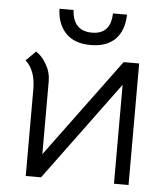

<svg xmlns="http://www.w3.org/2000/svg" viewBox="-51 -741 689 787"><g transform="rotate(5 293.5 -347.5)"><path d="M443 -500H507V0H447V-407L147 0H84V-356Q84 -435 42 -472L82 -512Q106 -497 125 -464.5Q144 -432 144 -395V-95ZM162 -695H220Q225 -609 303 -609Q380 -609 382 -695H440Q438 -628 402.5 -593Q367 -558 302 -558Q235 -558 199.5 -595Q164 -632 162 -695Z"/></g></svg>

Font: Bellota Text
Style: Regular
Weight: 400
Designer: Kemie Guaida
Foundry: Kemie Guaida
Version: Version 4.001